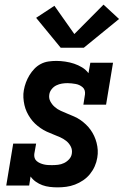

<svg xmlns="http://www.w3.org/2000/svg" viewBox="-20 -801 540 829"><path d="M229 8Q212 8 195 6Q178 4 163 -1.5Q148 -7 134.5 -16.5Q121 -26 112 -39L106 0H7L37 -181H136L128 -136Q127 -127 129.5 -119Q132 -111 138.5 -105.5Q145 -100 153 -96.5Q161 -93 169.5 -91Q178 -89 187 -88.5Q196 -88 204 -88Q217 -88 230.5 -89.5Q244 -91 256.5 -97Q269 -103 278.5 -113.5Q288 -124 290 -137Q293 -154 285.5 -168.5Q278 -183 266 -192.5Q254 -202 239.5 -208.5Q225 -215 210.5 -220.5Q196 -226 182 -232.5Q168 -239 155 -248Q142 -257 131 -267.5Q120 -278 111 -291Q102 -304 95.5 -318Q89 -332 85.5 -347.5Q82 -363 81 -379.5Q80 -396 83 -412Q86 -429 92 -445Q98 -461 107 -476Q116 -491 128.5 -504Q141 -517 156.5 -525Q172 -533 189 -535.5Q206 -538 223 -538Q242 -538 262 -535Q282 -532 300 -526Q318 -520 334.5 -510Q351 -500 362 -485L370 -530H468L438 -349H340L347 -394Q348 -403 345.5 -411Q343 -419 336.5 -424.5Q330 -430 322.5 -433.5Q315 -437 306.5 -438.5Q298 -440 289 -441Q280 -442 271 -442Q259 -442 247 -440Q235 -438 223.5 -432.5Q212 -427 203.5 -416.5Q195 -406 193 -394Q190 -377 197.5 -363Q205 -349 216.5 -339Q228 -329 242.5 -322.5Q257 -316 271.5 -310Q286 -304 300 -298Q314 -292 327 -283Q340 -274 351 -263.5Q362 -253 371 -240.5Q380 -228 386.5 -214Q393 -200 397 -184.5Q401 -169 402 -153Q403 -137 400 -120Q397 -101 389 -83Q381 -65 368.5 -49.5Q356 -34 339 -22.5Q322 -11 303.5 -4Q285 3 266 5.5Q247 8 229 8ZM242 -595 136 -724 215 -776 301 -654 427 -781 494 -719 342 -595Z"/></svg>

Font: Iosevka Curly Slab Oblique
Style: Bold
Weight: 700
Italic angle: -9°
Monospace: yes
Designer: Belleve Invis
Foundry: Belleve Invis
Version: Version 11.1.0; ttfautohint (v1.8.3)